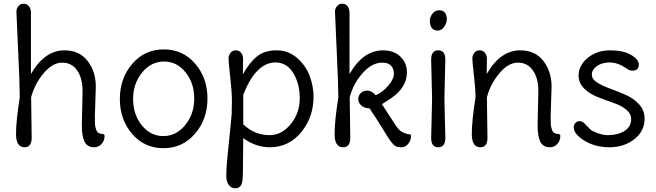

<svg xmlns="http://www.w3.org/2000/svg" viewBox="-20 -780 3517 1030"><path d="M494 -315 489 -158Q489 -130 489.5 -115.5Q490 -101 495.5 -85.5Q501 -70 509 -66.5Q517 -63 525.5 -62Q534 -61 537.5 -59Q541 -57 541 -51Q541 -25 524.5 -7.5Q508 10 486 10Q448 10 433.5 -20Q419 -50 419 -108L423 -292Q423 -360 394 -402Q365 -444 313.5 -444Q262 -444 214 -387Q166 -330 147 -258L150 -41Q150 10 112 10Q66 10 66 -60.5Q66 -131 86 -258Q86 -326 77 -514.5Q68 -703 68 -718Q68 -733 78.5 -746.5Q89 -760 107 -760Q125 -760 135.5 -746.5Q146 -733 146 -710V-383Q219 -510 326 -510Q406 -510 450 -453Q494 -396 494 -315Z M973.5 -109Q1022 -168 1022 -251Q1022 -334 975.5 -392Q929 -450 860 -450Q791 -450 742.5 -391Q694 -332 694 -249Q694 -166 740.5 -108Q787 -50 856 -50Q925 -50 973.5 -109ZM858.5 -515Q961 -515 1027 -438.5Q1093 -362 1093 -251Q1093 -140 1026 -62.5Q959 15 857 15Q755 15 689 -61.5Q623 -138 623 -249Q623 -360 689.5 -437.5Q756 -515 858.5 -515Z M1458 -445Q1353 -445 1285 -272V-113Q1345 -55 1427 -55Q1491 -55 1539.5 -114Q1588 -173 1588 -252.5Q1588 -332 1553 -388.5Q1518 -445 1458 -445ZM1223 -190 1224 -228V-244Q1224 -286 1215 -367Q1206 -448 1206 -465.5Q1206 -483 1216.5 -496.5Q1227 -510 1245 -510Q1263 -510 1273.5 -496.5Q1284 -483 1284 -466Q1284 -449 1283.5 -423.5Q1283 -398 1283 -381Q1316 -442 1357 -476Q1398 -510 1463 -510Q1528 -510 1575 -468Q1622 -426 1642 -371Q1662 -316 1662 -261Q1662 -152 1596 -71Q1530 10 1427 10Q1352 10 1285 -39Q1283 82 1283 140.5Q1283 199 1273 214.5Q1263 230 1242 230Q1221 230 1207.5 212.5Q1194 195 1194 162Q1194 129 1198 83.5Q1202 38 1210 -36.5Q1218 -111 1223 -171Z M1856 -258 1859 -41Q1859 10 1821 10Q1775 10 1775 -60.5Q1775 -131 1795 -258Q1795 -326 1786 -514.5Q1777 -703 1777 -718Q1777 -733 1787.5 -746.5Q1798 -760 1816 -760Q1834 -760 1844.5 -746.5Q1855 -733 1855 -710V-383Q1928 -510 2035 -510Q2093 -510 2128 -476Q2163 -442 2163 -393Q2163 -311 2078 -253Q2059 -240 2029 -221L2103 -107Q2122 -78 2143 -69Q2164 -60 2174.5 -60Q2185 -60 2185 -51Q2185 -27 2170 -8.5Q2155 10 2134 10Q2113 10 2101.5 3.5Q2090 -3 2076.5 -21.5Q2063 -40 2051 -60Q1993 -155 1962 -199Q1936 -199 1919 -213.5Q1902 -228 1902 -248Q1902 -268 1915.5 -281Q1929 -294 1951 -294Q1973 -294 1996 -269Q2034 -286 2063.5 -321Q2093 -356 2093 -384Q2093 -412 2077.5 -428Q2062 -444 2031 -444Q1975 -444 1925 -387.5Q1875 -331 1856 -258Z M2336 -725Q2357 -725 2367 -711.5Q2377 -698 2377 -677.5Q2377 -657 2363 -636.5Q2349 -616 2328 -616Q2307 -616 2296.5 -630Q2286 -644 2286 -667Q2286 -690 2300.5 -707.5Q2315 -725 2336 -725ZM2364 -250 2369 -40Q2369 10 2331 10Q2293 10 2293 -40L2298 -250L2293 -460Q2293 -510 2331 -510Q2369 -510 2369 -460Z M2939 -315 2934 -158Q2934 -130 2934.5 -115.5Q2935 -101 2940.5 -85.5Q2946 -70 2954 -66.5Q2962 -63 2970.5 -62Q2979 -61 2982.5 -59Q2986 -57 2986 -51Q2986 -25 2969.5 -7.5Q2953 10 2931 10Q2893 10 2878.5 -20Q2864 -50 2864 -108L2868 -292Q2868 -360 2839 -402Q2810 -444 2758.5 -444Q2707 -444 2659 -387Q2611 -330 2592 -258L2595 -41Q2595 10 2557 10Q2511 10 2511 -60.5Q2511 -131 2531 -258Q2531 -300 2522.5 -374Q2514 -448 2514 -465.5Q2514 -483 2524.5 -496.5Q2535 -510 2553 -510Q2571 -510 2581.5 -496.5Q2592 -483 2592 -466Q2592 -449 2591.5 -424.5Q2591 -400 2591 -383Q2664 -510 2771 -510Q2851 -510 2895 -453Q2939 -396 2939 -315Z M3438 -144Q3438 -76 3382.5 -33Q3327 10 3249.5 10Q3172 10 3115 -25.5Q3058 -61 3058 -96Q3058 -111 3067 -120.5Q3076 -130 3087.5 -130Q3099 -130 3106 -125.5Q3113 -121 3125 -108Q3137 -95 3146.5 -86Q3156 -77 3185.5 -66Q3215 -55 3240 -55Q3295 -55 3330.5 -77.5Q3366 -100 3366 -143Q3366 -195 3266 -230Q3225 -244 3183.5 -260.5Q3142 -277 3113 -306Q3084 -335 3084 -375Q3084 -429 3133 -469.5Q3182 -510 3253 -510Q3324 -510 3365.5 -485.5Q3407 -461 3407 -434Q3407 -401 3372 -401Q3357 -401 3342 -412Q3295 -445 3252 -445Q3209 -445 3182 -425.5Q3155 -406 3155 -380.5Q3155 -355 3184 -337Q3213 -319 3254.5 -304Q3296 -289 3338 -270.5Q3380 -252 3409 -219.5Q3438 -187 3438 -144Z"/></svg>

Font: Delius
Style: Regular
Weight: 400
Designer: Natalia Raices
Foundry: Natalia Raices
Version: Version 1.001